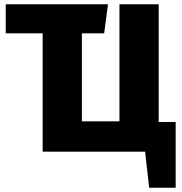

<svg xmlns="http://www.w3.org/2000/svg" viewBox="-20 -715 860 905"><path d="M808 170H683L664 0H181V-558H7V-695H489L471 -558H366V-143H543V-695H728V-140H808Z"/></svg>

Font: Trujillo ExtraBold
Style: Regular
Weight: 800
Designer: Fira Sans original fonts by bBox Type GmbH, Carrois Corporate GbR, & Edenspiekermann AG / Changes by Cristiano Sobral
Foundry: Fira Sans original fonts by bBox Type GmbH, Carrois Corporate GbR, & Edenspiekermann AG / Changes by Cristiano Sobral
Version: Version 4.301;July 28, 2020;FontCreator 13.0.0.2655 64-bit